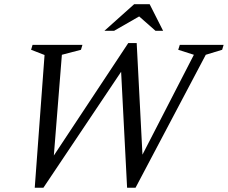

<svg xmlns="http://www.w3.org/2000/svg" viewBox="-20 -891 1092 920"><path d="M909 -628.5 834 -652.5 841.5 -676H1051.5L1044.5 -652.5L966 -628.5L629.5 8.5H589L558.5 -583.5L591.5 -593.5L188 8.5H146.5L193.5 -627.5L129 -652.5L136 -676H375L368 -652.5L276.5 -628.5L234.5 -102H209L594.5 -684.5H635L666 -85L621.5 -70ZM480.5 -743.5 623 -871H697L761.5 -743.5H725L641.5 -817H655L527 -743.5Z"/></svg>

Font: Newsreader 16pt 16pt
Style: Italic
Weight: 400
Italic angle: -17°
Version: Version 1.003